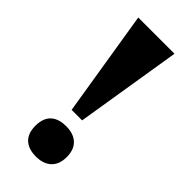

<svg xmlns="http://www.w3.org/2000/svg" viewBox="-233 -759 813 813"><g transform="rotate(45 173.5 -352.5)"><path d="M142 -238H205L282 -714H65ZM175 9C224 9 269 -15 269 -82C269 -150 224 -173 175 -173C123 -173 81 -150 81 -82C81 -15 123 9 175 9Z"/></g></svg>

Font: Noto Serif Malayalam Black
Style: Regular
Weight: 900
Designer: Indian type Foundry, Jelle Bosma, Monotype Design Team
Foundry: Monotype Imaging Inc.
Version: Version 2.104